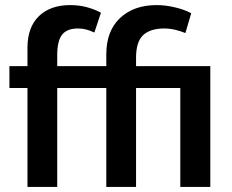

<svg xmlns="http://www.w3.org/2000/svg" viewBox="-20 -735 913 755"><path d="M256 -715Q290 -715 320.5 -707Q351 -699 377 -685L351 -607Q334 -615 319 -619Q304 -623 286 -623Q244 -623 224.5 -599Q205 -575 205 -518V-475H398V-522Q398 -613 452 -664Q506 -715 596 -715Q631 -715 668.5 -706Q706 -697 732 -683L709 -605Q690 -613 668.5 -618Q647 -623 626 -623Q571 -623 543 -597Q515 -571 515 -508V-475H807V0H689V-389H515V0H398V-389H205V0H88V-389H17V-475H88V-547Q88 -628 133 -671.5Q178 -715 256 -715Z"/></svg>

Font: Mukta SemiBold
Style: Regular
Weight: 600
Designer: Girish Dalvi and Yashodeep Gholap
Foundry: Ek Type
Version: Version 2.538;PS 1.002;hotconv 16.6.51;makeotf.lib2.5.65220;